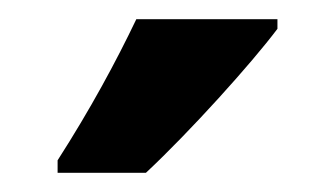

<svg xmlns="http://www.w3.org/2000/svg" viewBox="-20 -786 349 200"><path d="M269 -756V-766H122C101 -722 74 -672 40 -619V-606H132C178 -649 242 -720 269 -756Z"/></svg>

Font: Noto Sans Kannada ExtraCondensed
Style: Bold
Weight: 700
Width: 2
Designer: Jelle Bosma - Monotype Design Team
Foundry: Monotype Imaging Inc.
Version: Version 2.005